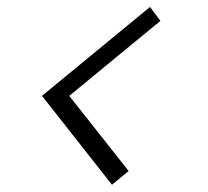

<svg xmlns="http://www.w3.org/2000/svg" viewBox="-20 -503 586 540"><path d="M341.8 -22 294.9 16.6 98.1 -233.4 401.9 -483.4 431.2 -444.3 174.8 -233.4Z"/></svg>

Font: Anonymous Pro
Style: Italic
Weight: 400
Italic angle: -12°
Monospace: yes
Designer: Mark Simonson
Version: Version 1.003